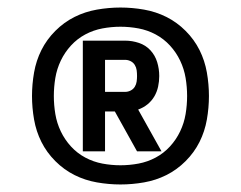

<svg xmlns="http://www.w3.org/2000/svg" viewBox="-20 -916 640 510"><path d="M200 -514V-808H313Q331 -808 349 -802Q367 -796 379.5 -782.5Q392 -769 397.5 -751Q403 -733 403 -714Q403 -700 400 -686Q397 -672 390 -660Q383 -648 372 -639Q361 -630 347 -625L409 -514H344L285 -620H259V-514ZM313 -672Q320 -672 327 -675.5Q334 -679 338 -685.5Q342 -692 343 -699.5Q344 -707 344 -714Q344 -722 343 -729.5Q342 -737 338 -743.5Q334 -750 327 -753.5Q320 -757 313 -757H259V-672ZM300 -426Q269 -426 237.5 -431.5Q206 -437 178 -451Q150 -465 127 -488Q104 -511 90 -539Q76 -567 70.5 -598.5Q65 -630 65 -661Q65 -692 70.5 -723.5Q76 -755 90 -783Q104 -811 127 -834Q150 -857 178 -871Q206 -885 237.5 -890.5Q269 -896 300 -896Q331 -896 362.5 -890.5Q394 -885 422 -871Q450 -857 473 -834Q496 -811 510 -783Q524 -755 529.5 -723.5Q535 -692 535 -661Q535 -630 529.5 -598.5Q524 -567 510 -539Q496 -511 473 -488Q450 -465 422 -451Q394 -437 362.5 -431.5Q331 -426 300 -426ZM300 -477Q324 -477 348 -481.5Q372 -486 393.5 -497.5Q415 -509 431.5 -527Q448 -545 458.5 -567Q469 -589 473 -613Q477 -637 477 -661Q477 -685 473 -709Q469 -733 458.5 -755Q448 -777 431.5 -795Q415 -813 393.5 -824.5Q372 -836 348 -840.5Q324 -845 300 -845Q276 -845 252 -840.5Q228 -836 206.5 -824.5Q185 -813 168.5 -795Q152 -777 141.5 -755Q131 -733 127 -709Q123 -685 123 -661Q123 -637 127 -613Q131 -589 141.5 -567Q152 -545 168.5 -527Q185 -509 206.5 -497.5Q228 -486 252 -481.5Q276 -477 300 -477Z"/></svg>

Font: Iosevka Medium Extended
Style: Regular
Weight: 500
Width: 7
Monospace: yes
Designer: Belleve Invis
Foundry: Belleve Invis
Version: Version 32.5.0; ttfautohint (v1.8.4)